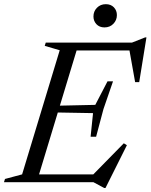

<svg xmlns="http://www.w3.org/2000/svg" viewBox="-44 -894 739 942"><path d="M249 -647.5 175.5 -669 180.5 -685H343.5L136 0H-24.5L-19.5 -16L64.5 -38.5ZM589.5 -656 624 -646.5H277.5L290 -685H603.5L668 -710.5H674.5L639 -491H619ZM467.5 28.5 414.5 0H80.5L93 -38.5H461L404.5 -29L563.5 -191L578.5 -181.5L473.5 28.5ZM427.5 -223H400.5L412.5 -339L186 -343L196 -374.5L423.5 -379.5L483.5 -495H510.5L463.5 -358.5ZM468.5 -759.5Q444 -759.5 429.2 -775.2Q414.5 -791 414.5 -813Q414.5 -838.5 431.8 -856Q449 -873.5 475 -873.5Q500 -873.5 514.8 -858Q529.5 -842.5 529.5 -820Q529.5 -795 512.2 -777.2Q495 -759.5 468.5 -759.5Z"/></svg>

Font: Newsreader 36pt
Style: Italic
Weight: 400
Italic angle: -17°
Designer: Hugues Gentile
Foundry: Production Type
Version: Version 1.003